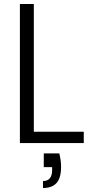

<svg xmlns="http://www.w3.org/2000/svg" viewBox="-20 -719 461 965"><path d="M150 -57H401V0H80V-699H150ZM278 52Q287 88 287 119Q287 176 264 201Q241 226 196 226V191Q242 191 242 135V121H200V52Z"/></svg>

Font: Fz Poppins Light
Style: Regular
Weight: 300
Designer: Ninad Kale (Devanagari), Jonny Pinhorn (Latin)
Foundry: Indian Type Foundry
Version: Vit hóa bi Vntype.Com & FontZin.Com